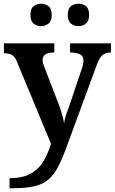

<svg xmlns="http://www.w3.org/2000/svg" viewBox="-20 -768 614 1028"><path d="M31 186Q100 186 143 162.5Q186 139 211.5 97.5Q237 56 253 2L71 -437Q60 -465 44.5 -473.5Q29 -482 5 -483H1V-536H271V-487H268Q240 -487 224 -477.5Q208 -468 208 -446Q208 -438 211 -427.5Q214 -417 218 -408L288 -226Q298 -202 305 -180Q312 -158 316.5 -140Q321 -122 323 -107Q326 -131 335.5 -158.5Q345 -186 351 -201L417 -397Q421 -407 424 -421Q427 -435 427 -444Q427 -467 409.5 -476.5Q392 -486 359 -487H355V-536H574V-487H571Q542 -486 526 -470.5Q510 -455 495 -412L343 1Q317 74 293.5 120.5Q270 167 239.5 193Q209 219 162.5 229.5Q116 240 45 240H31ZM400 -628Q377 -628 360 -641.5Q343 -655 343 -688Q343 -722 360 -735Q377 -748 400 -748Q423 -748 440 -735Q457 -722 457 -688Q457 -655 440 -641.5Q423 -628 400 -628ZM200 -628Q177 -628 160 -641.5Q143 -655 143 -688Q143 -722 160 -735Q177 -748 200 -748Q222 -748 239.5 -735Q257 -722 257 -688Q257 -655 239.5 -641.5Q222 -628 200 -628Z"/></svg>

Font: Noto Nastaliq Urdu SemiBold
Style: Regular
Weight: 600
Version: Version 3.007